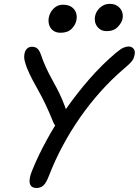

<svg xmlns="http://www.w3.org/2000/svg" viewBox="-20 -952 713 987"><path d="M167.6 14.4Q149.4 14.4 140 4.2Q130.6 -6 132.2 -27.5Q133.8 -49 147.8 -81.8Q176.6 -152.4 219.8 -231.7Q263 -311 318.5 -390.7Q374 -470.4 439 -545Q504 -619.6 576.2 -680.6Q600.4 -700.8 614.9 -706.9Q629.4 -713 641.4 -713Q652 -713 659.5 -708.1Q667 -703.2 670.9 -694Q674.8 -684.8 672 -671.4Q669.8 -658.2 664.7 -648.1Q659.6 -638 647.9 -626.4Q636.2 -614.8 613.8 -595.8Q552.4 -543.2 496.2 -480.3Q440 -417.4 391.3 -347.5Q342.6 -277.6 302.2 -202.1Q261.8 -126.6 231.8 -48.8Q217.4 -11.4 203.1 1.5Q188.8 14.4 167.6 14.4ZM290.6 -295.6Q276.4 -295.6 267.4 -303.6Q258.4 -311.6 253.2 -325.2Q231 -380.2 212.9 -417.6Q194.8 -455 178.9 -483.4Q163 -511.8 148.3 -539.3Q133.6 -566.8 118.6 -602.4Q108.6 -629.6 105.7 -644.2Q102.8 -658.8 105.6 -674.6Q108.8 -692.4 118.9 -702Q129 -711.6 144.6 -711.6Q160.4 -711.6 170.7 -703.5Q181 -695.4 188.8 -675.4Q202.8 -634.2 216.6 -604.7Q230.4 -575.2 243.8 -550.6Q257.2 -526 271 -500.3Q284.8 -474.6 298.7 -442.6Q312.6 -410.6 327.4 -365.4Q330.2 -356 329.8 -344.1Q329.4 -332.2 325.2 -321.1Q321 -310 312.5 -302.8Q304 -295.6 290.6 -295.6ZM528.2 -792Q497.6 -792 480.1 -815Q462.6 -838 468.8 -869.8Q474.2 -895.2 495.3 -913.7Q516.4 -932.2 543.4 -932.2Q568.2 -932.2 584.6 -920.7Q601 -909.2 607.4 -891.4Q613.8 -873.6 609.6 -854.4Q606 -835.6 585.6 -813.8Q565.2 -792 528.2 -792ZM291.8 -783.6Q269.4 -783.6 254.3 -794.1Q239.2 -804.6 233 -823.2Q226.8 -841.8 231.2 -863.6Q236.8 -889.8 256.4 -908.8Q276 -927.8 302.6 -927.8Q331.2 -927.8 347.9 -916.2Q364.6 -904.6 370.8 -886.4Q377 -868.2 372.6 -847.4Q367.4 -822.6 347.4 -803.1Q327.4 -783.6 291.8 -783.6Z"/></svg>

Font: Shantell Sans Light
Style: Italic
Weight: 300
Italic angle: -11°
Designer: Stephen Nixon, Anya Danilova, Shantell Martin
Foundry: Arrow Type
Version: Version 1.008;[ac192a2d6]